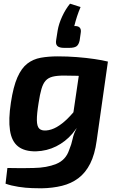

<svg xmlns="http://www.w3.org/2000/svg" viewBox="-20 -812 637 1039"><path d="M419 -488 564 -479 503 -50Q493 24 468 73.5Q443 123 404.5 152Q366 181 315.5 193.5Q265 206 205 207Q188 207 153.5 206Q119 205 80 199Q41 193 10 182L20 97Q38 97 56 97.5Q74 98 99.5 98Q125 98 162 97Q233 96 284.5 75Q336 54 354 0Q367 -31 373 -60.5Q379 -90 394 -116L366 -127ZM293 -507Q345 -507 396.5 -503Q448 -499 491.5 -492.5Q535 -486 563 -479L463 -400Q423 -401 389 -402Q355 -403 325 -403Q288 -403 264.5 -397Q241 -391 227 -375.5Q213 -360 204.5 -331Q196 -302 189 -256Q179 -195 179.5 -161.5Q180 -128 192.5 -116Q205 -104 230 -106Q258 -108 287 -124.5Q316 -141 345.5 -170Q375 -199 403 -237L429 -190Q409 -132 371.5 -88.5Q334 -45 284 -20Q234 5 175 7Q113 8 78 -19.5Q43 -47 34 -106.5Q25 -166 39 -257Q52 -343 74 -393Q96 -443 127.5 -467.5Q159 -492 200.5 -499.5Q242 -507 293 -507ZM327 -553Q301 -553 290.5 -563Q280 -573 284 -596L292 -647Q298 -683 316.5 -723Q335 -763 359 -792L416 -774Q405 -748 397 -723.5Q389 -699 382 -671Q403 -672 411.5 -662.5Q420 -653 417 -635L411 -593Q406 -570 394 -561.5Q382 -553 355 -553Z"/></svg>

Font: Exo 2
Style: Bold Italic
Weight: 700
Italic angle: -8°
Designer: Natanael Gama
Foundry: Natanael Gama
Version: Version 2.010